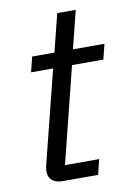

<svg xmlns="http://www.w3.org/2000/svg" viewBox="-77 -700 518 750"><g transform="rotate(-10 182.0 -325.0)"><path d="M111.7 0Q78.3 0 63.8 -17.9Q49.2 -35.8 57.5 -71.7L150 -440H62.5L77.5 -500H165.8L203.3 -650H276.7L239.2 -500H364.2L349.2 -440H225L130 -60H265.8L250.8 0Z"/></g></svg>

Font: Funnel Sans Light Light
Style: Italic
Weight: 300
Italic angle: -14.036°
Version: Version 1.000